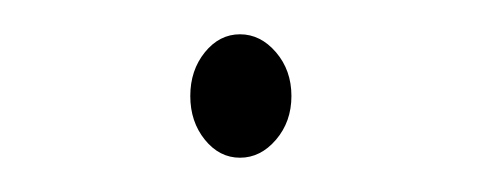

<svg xmlns="http://www.w3.org/2000/svg" viewBox="-20 -386 290 112"><path d="M120 -294Q108 -294 99.5 -304.5Q91 -315 91 -330Q91 -345 99.5 -355.5Q108 -366 120 -366Q132 -366 141 -355.5Q150 -345 150 -330Q150 -315 141 -304.5Q132 -294 120 -294Z"/></svg>

Font: Inconsolata UltraCondensed Light
Style: Regular
Weight: 300
Width: 1
Monospace: yes
Designer: Raph Levien, Cyreal, Brenton Simpson
Foundry: Raph Levien, Cyreal, Google
Version: Version 3.001; ttfautohint (v1.8.2.53-6de2)